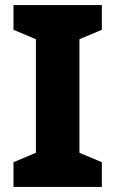

<svg xmlns="http://www.w3.org/2000/svg" viewBox="-20 -734 453 754"><path d="M380 0H33V-97L121 -134V-580L33 -617V-714H380V-617L292 -580V-134L380 -97Z"/></svg>

Font: Noto Sans Sinhala UI ExtraBold
Style: Regular
Weight: 800
Designer: Jelle Bosma - Monotype Design Team
Foundry: Monotype Imaging Inc.
Version: Version 2.006; ttfautohint (v1.8.4.7-5d5b)